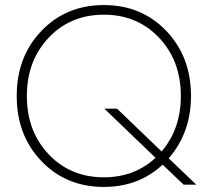

<svg xmlns="http://www.w3.org/2000/svg" viewBox="-20 -729 817 758"><path d="M392 -300H442L618 -131Q694 -220 694 -350Q694 -489 608 -580Q522 -671 390 -671Q258 -671 172 -580Q86 -489 86 -350Q86 -211 172 -120Q258 -29 390 -29Q511 -29 594 -106ZM734 -350Q734 -205 646 -104L755 0H705L622 -79Q528 9 390 9Q241 9 143.5 -93Q46 -195 46 -350Q46 -505 143.5 -607Q241 -709 390 -709Q539 -709 636.5 -607Q734 -505 734 -350Z"/></svg>

Font: Renner
Style: Thin
Weight: 200
Version: Version 003.000 ; ttfautohint (v0.97) -l 8 -r 50 -G 200 -x 1